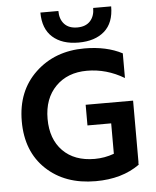

<svg xmlns="http://www.w3.org/2000/svg" viewBox="-60 -942 812 1000"><g transform="rotate(-5 346.5 -442.0)"><path d="M559 -892Q559 -806 509.5 -762.5Q460 -719 374 -719Q288 -719 238.5 -763Q189 -807 189 -892H283Q283 -849 306.5 -823.5Q330 -798 374 -798Q418 -798 441.5 -823.5Q465 -849 465 -892ZM400 8Q240 8 141.5 -85Q43 -178 43 -336Q43 -494 144.5 -590Q246 -686 401 -686Q516 -686 598 -643V-514Q506 -569 404 -569Q302 -569 240 -506Q178 -443 178 -337Q178 -231 238.5 -169.5Q299 -108 405 -108Q457 -108 506 -126V-285H382V-393H630V-69H629L630 -58Q538 8 400 8Z"/></g></svg>

Font: Hind Jalandhar SemiBold
Style: Regular
Weight: 600
Designer: Namrata Goyal
Foundry: Indian Type Foundry
Version: Version 0.702;PS 1.0;hotconv 1.0.81;makeotf.lib2.5.63406